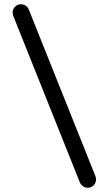

<svg xmlns="http://www.w3.org/2000/svg" viewBox="-20 -801 509 899"><path d="M113.8 -758.8 426.3 22.5Q429.7 30.3 429.7 39.1Q429.7 55.2 418.2 66.7Q406.7 78.1 390.6 78.1Q374.5 78.1 362.8 66.4Q357.9 61.5 355 55.7L42.5 -725.6Q39.1 -733.4 39.1 -742.2Q39.1 -758.3 50.5 -769.8Q62 -781.2 78.1 -781.2Q94.2 -781.2 106 -770Q110.8 -764.6 113.8 -758.8Z"/></svg>

Font: Comfortaa
Style: Regular
Weight: 400
Designer: Johan Aakerlund - aajohan
Foundry: Johan Aakerlund
Version: Version 2.004 2013